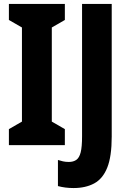

<svg xmlns="http://www.w3.org/2000/svg" viewBox="-20 -734 651 971"><path d="M308 0H25V-81L91 -119V-595L25 -633V-714H308V-633L242 -595V-119L308 -81ZM352 217Q331 217 311 214.5Q291 212 273 207V75Q285 79 298.5 82Q312 85 328 85Q351 85 366 74.5Q381 64 388 36.5Q395 9 395 -44V-714H545V-43Q545 57 522.5 113.5Q500 170 456.5 193.5Q413 217 352 217Z"/></svg>

Font: Noto Sans Tamil ExtraCondensed ExtraBold
Style: Regular
Weight: 800
Width: 2
Designer: Jelle Bosma - Monotype Design Team
Foundry: Monotype Imaging Inc.
Version: Version 2.004; ttfautohint (v1.8.4.7-5d5b)